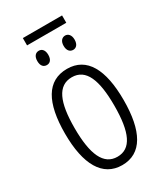

<svg xmlns="http://www.w3.org/2000/svg" viewBox="-197 -864 819 954"><g transform="rotate(-30 212.0 -387.0)"><path d="M325 -784H100V-742H325ZM137 -690C119 -690 105 -677 105 -649C105 -620 119 -608 137 -608C154 -608 168 -620 168 -649C168 -677 154 -690 137 -690ZM288 -690C271 -690 256 -677 256 -649C256 -620 271 -608 288 -608C304 -608 319 -620 319 -649C319 -677 304 -690 288 -690ZM380 -267C380 -443 326 -542 213 -542C98 -542 44 -445 44 -268C44 -91 101 10 213 10C326 10 380 -90 380 -267ZM99 -268C99 -416 132 -494 213 -494C294 -494 326 -413 326 -267C326 -112 291 -38 213 -38C134 -38 99 -117 99 -268Z"/></g></svg>

Font: Noto Sans UI Condensed Light
Style: Regular
Weight: 300
Width: 3
Designer: Monotype Design Team
Foundry: Monotype Imaging Inc.
Version: Version 1.901